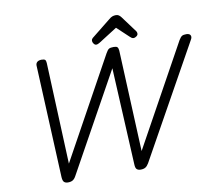

<svg xmlns="http://www.w3.org/2000/svg" viewBox="-122 -1398 1746 1556"><g transform="rotate(-10 751.0 -620.0)"><path d="M313 14Q293 14 281.5 4Q270 -6 268 -37L226 -958Q224 -978 235.5 -990Q247 -1002 272 -1003Q295 -1003 302.5 -996Q310 -989 311 -969L346 -135L802 -963Q817 -990 829 -996.5Q841 -1003 867 -1003Q890 -1003 897.5 -995Q905 -987 907 -967L944 -133L1403 -965Q1418 -990 1430 -996.5Q1442 -1003 1466 -1003Q1492 -1002 1499 -987Q1506 -972 1494 -952L978 -26Q965 -4 950 5Q935 14 911 14Q891 14 879.5 4Q868 -6 867 -37L827 -835L379 -26Q367 -4 352 5Q337 14 313 14ZM732 -1046Q721 -1046 712 -1058Q703 -1070 703 -1081Q703 -1090 706 -1095Q709 -1100 713 -1104L873 -1232Q887 -1244 900 -1249Q913 -1254 929 -1254Q943 -1254 953 -1247.5Q963 -1241 972 -1229L1069 -1098Q1074 -1091 1075 -1085.5Q1076 -1080 1076 -1076Q1076 -1064 1063 -1055Q1050 -1046 1041 -1046Q1031 -1046 1024 -1050.5Q1017 -1055 1010 -1062L913 -1153L762 -1057Q755 -1053 747.5 -1049.5Q740 -1046 732 -1046Z"/></g></svg>

Font: Playwrite AU SA
Style: Regular
Weight: 400
Designer: Veronika Burian, José Scaglione
Foundry: TypeTogether
Version: Version 1.002